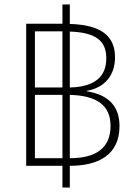

<svg xmlns="http://www.w3.org/2000/svg" viewBox="-20 -780 613 858"><path d="M97 -39H259V58H292V-39C423 -39 514 -90 514 -217C514 -301 469 -356 368 -372V-374C451 -389 494 -446 494 -524C494 -620 431 -669 292 -673V-760H259V-674H97ZM136 -389V-640H259V-389ZM455 -520C455 -438 405 -392 292 -389V-639C405 -635 455 -600 455 -520ZM136 -73V-356H259V-73ZM474 -217C474 -118 408 -73 292 -73V-356C408 -353 474 -313 474 -217Z"/></svg>

Font: Noto Sans Thai Looped ExtraLight
Style: Regular
Weight: 200
Designer: Sasikarn Vongin, Ben Mitchell
Foundry: The Fontpad Ltd
Version: Version 1.001